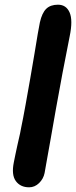

<svg xmlns="http://www.w3.org/2000/svg" viewBox="-20 -786 324 818"><path d="M104 12Q67 12 47.5 -14.5Q28 -41 39 -95Q42 -112 46 -129.5Q50 -147 53.5 -164.5Q57 -182 61.5 -200Q66 -218 69 -236Q79 -284 89 -340Q99 -396 109 -452.5Q119 -509 127 -558Q135 -607 141 -642.5Q147 -678 150 -691Q159 -731 177 -748.5Q195 -766 227 -766Q262 -766 276.5 -733Q291 -700 277 -632Q261 -552 246 -473Q231 -394 218.5 -323Q206 -252 196 -195Q186 -138 179 -100Q172 -62 170 -49Q165 -24 146.5 -6Q128 12 104 12Z"/></svg>

Font: Shantell Sans SemiBold
Style: Italic
Weight: 600
Italic angle: -11°
Designer: Stephen Nixon, Anya Danilova, Shantell Martin
Foundry: Arrow Type
Version: Version 1.011;[c5ecc13dd]